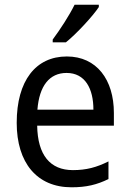

<svg xmlns="http://www.w3.org/2000/svg" viewBox="-20 -786 550 816"><path d="M400 -756V-766H297C275 -721 236 -661 204 -618V-606H260C305 -642 375 -718 400 -756ZM264 -546C132 -546 51 -443 51 -264C51 -94 137 10 284 10C347 10 392 -1 441 -25V-100C391 -75 347 -63 290 -63C193 -63 140 -127 138 -252H464V-306C464 -447 391 -546 264 -546ZM263 -476C342 -476 377 -409 377 -320H139C147 -421 190 -476 263 -476Z"/></svg>

Font: Noto Sans Devanagari SemiCondensed
Style: Regular
Weight: 400
Width: 4
Designer: Jelle Bosma - Monotype Design Team
Foundry: Monotype Imaging Inc.
Version: Version 2.004